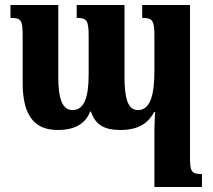

<svg xmlns="http://www.w3.org/2000/svg" viewBox="-20 -512 857 771"><path d="M551 -492V-440C590 -440 600 -432 600 -373V-225C600 -125 581 -70 534 -70C493 -70 480 -117 480 -205V-492H288V-440C327 -440 336 -432 336 -369V-213C336 -118 317 -70 271 -70C229 -70 214 -118 214 -205V-492H22V-440C64 -440 71 -432 71 -370V-178C71 -44 122 10 211 10C281 10 323 -15 342 -64H345C364 -8 402 10 464 10C542 10 578 -23 599 -62H603C602 -38 600 -15 600 9V239H791V187C748 187 743 176 743 120V-492Z"/></svg>

Font: Noto Serif Armenian ExtraCondensed ExtraBold
Style: Regular
Weight: 800
Width: 2
Designer: Monotype Design Team
Foundry: Monotype Imaging Inc.
Version: Version 2.008